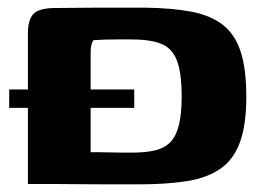

<svg xmlns="http://www.w3.org/2000/svg" viewBox="-20 -481 694 502"><path d="M624 -228Q624 -155 607.5 -109.5Q591 -64 556.5 -40Q522 -16 469 -7.5Q416 1 342 1Q297 1 256 1Q215 1 179 0.5Q143 0 111.5 0Q80 0 53 0V-394Q53 -429 67 -444Q81 -459 119 -460Q145 -460 175.5 -460.5Q206 -461 237.5 -461Q269 -461 300.5 -461Q332 -461 359 -461Q430 -460 480 -450.5Q530 -441 562 -416.5Q594 -392 609 -346.5Q624 -301 624 -228ZM217 -83Q227 -83 240.5 -83Q254 -83 269.5 -82.5Q285 -82 300 -82Q315 -82 326 -82Q361 -82 386 -88Q411 -94 426 -110Q441 -126 448 -155Q455 -184 455 -228Q455 -291 442.5 -323Q430 -355 401.5 -366.5Q373 -378 322 -378Q310 -378 291.5 -378Q273 -378 255 -377.5Q237 -377 224 -376Q221 -371 219 -364Q217 -357 217 -344ZM4 -247H331V-199H4Z"/></svg>

Font: r_Genos
Style: Bold
Weight: 700
Designer: Robert E. Leuschke
Foundry: Robert E. Leuschke
Version: Version 2.000;June 29, 2024;FontCreator 14.0.0.2814 32-bit